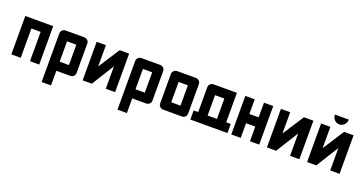

<svg xmlns="http://www.w3.org/2000/svg" viewBox="-40 -1405 4436 2340"><g transform="rotate(20 2178.5 -235.0)"><path d="M292 -380H172V0H50V-498H412V0H292Z M512 -440Q512 -466 530 -483Q548 -500 573 -500H814Q840 -500 857.5 -483Q875 -466 875 -440V-60Q875 -34 857.5 -17Q840 0 814 0H634V190H512ZM634 -118H754V-382H634Z M975 -500H1095V-224Q1127 -274 1162 -327.5Q1197 -381 1230 -433Q1240 -449 1251.5 -466.5Q1263 -484 1274 -500H1396V0H1275V-291Q1257 -263 1237.5 -230.5Q1218 -198 1199 -169Q1173 -126 1146 -83.5Q1119 -41 1095 0H975Z M1496 -440Q1496 -466 1514 -483Q1532 -500 1557 -500H1798Q1824 -500 1841.5 -483Q1859 -466 1859 -440V-60Q1859 -34 1841.5 -17Q1824 0 1798 0H1618V190H1496ZM1618 -118H1738V-382H1618Z M2020 0Q1995 0 1977 -17Q1959 -34 1959 -60V-440Q1959 -466 1977 -483Q1995 -500 2020 -500H2261Q2287 -500 2304.5 -483Q2322 -466 2322 -440V-60Q2322 -34 2304.5 -17Q2287 0 2261 0ZM2081 -118H2201V-382H2081Z M2372 -118H2431V-440Q2431 -466 2449 -483Q2467 -500 2492 -500H2794V-118H2853V0H2372ZM2674 -382H2553V-118H2674Z M3145 -190H3025V0H2903V-500H3025V-310H3145V-500H3265V0H3145Z M3365 -500H3485V-224Q3517 -274 3552 -327.5Q3587 -381 3620 -433Q3630 -449 3641.5 -466.5Q3653 -484 3664 -500H3786V0H3665V-291Q3647 -263 3627.5 -230.5Q3608 -198 3589 -169Q3563 -126 3536 -83.5Q3509 -41 3485 0H3365Z M3886 -500H4006V-224Q4038 -274 4073 -327.5Q4108 -381 4141 -433Q4151 -449 4162.5 -466.5Q4174 -484 4185 -500H4307V0H4186V-291Q4168 -263 4148.5 -230.5Q4129 -198 4110 -169Q4084 -126 4057 -83.5Q4030 -41 4006 0H3886ZM4187 -660Q4187 -640 4180 -622.5Q4173 -605 4160.5 -592.5Q4148 -580 4132 -572.5Q4116 -565 4098 -565Q4060 -565 4033.5 -592.5Q4007 -620 4007 -660Z"/></g></svg>

Font: Tschichold
Style: Bold
Weight: 700
Designer: Peter Wiegel
Foundry: Peter Wiegel
Version: Version 1.000; ttfautohint (v1.3)